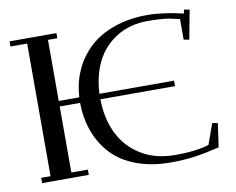

<svg xmlns="http://www.w3.org/2000/svg" viewBox="-78 -815 1141 928"><g transform="rotate(-10 492.0 -351.0)"><path d="M22 -676.8V-702.1H252V-676.8H206.1V-377H307.1Q311 -448.7 338.9 -509.8Q366.7 -570.8 415.5 -616Q464.4 -661.1 537.1 -686.5Q609.9 -711.9 698.2 -711.9Q777.3 -711.9 875 -688L878.9 -707L905.8 -702.1L878.9 -559.1L852.1 -564V-665Q805.7 -676.8 772.9 -679.9Q740.2 -683.1 696.8 -683.1Q608.4 -683.1 543 -642.3Q477.5 -601.6 443.6 -533.2Q409.7 -464.8 405.8 -377H772V-350.1H405.8Q406.7 -254.9 442.9 -181.2Q479 -107.4 549.6 -64.7Q620.1 -22 715.8 -22Q817.9 -22 881.8 -42L918 -143.1L944.8 -138.2L928.2 -22Q859.9 -5.4 806.6 2.2Q753.4 9.8 689.9 9.8Q594.2 9.8 520 -18.1Q445.8 -45.9 399.9 -95.5Q354 -145 330.6 -209.2Q307.1 -273.4 306.2 -350.1H206.1V-25.9H287.1V0H58.1V-25.9H104V-676.8Z"/></g></svg>

Font: Dehuti Alt
Style: Bold
Weight: 700
Version: Version 1.2